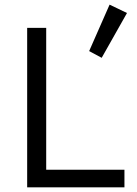

<svg xmlns="http://www.w3.org/2000/svg" viewBox="-20 -806 589 827"><path d="M97 -686H179V-75H516V1H97ZM452 -786 527 -750 418 -557 364 -586Z"/></svg>

Font: Bellota
Style: Bold
Weight: 700
Designer: Kemie Guaida
Foundry: Kemie Guaida
Version: Version 4.001